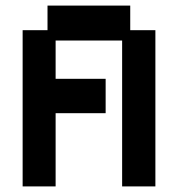

<svg xmlns="http://www.w3.org/2000/svg" viewBox="-20 -656 637 687"><path d="M61 11V-548H150V-636H446V-548H536V11H417V-511H179V-374H358V-251H179V11Z"/></svg>

Font: Pixelify Sans SemiBold
Style: Regular
Weight: 600
Designer: Stefie Justprince
Foundry: Typecalism Foundryline
Version: Version 1.000